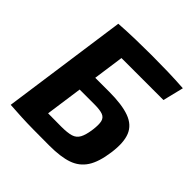

<svg xmlns="http://www.w3.org/2000/svg" viewBox="-187 -841 993 993"><g transform="rotate(45 310.0 -344.5)"><path d="M599 -690 571 -576H264L183 0H30L127 -690Q186 -694 246 -695.5Q306 -697 366 -697Q425 -697 482.5 -695.5Q540 -694 599 -690ZM342 -408Q436 -408 490.5 -388Q545 -368 564 -321.5Q583 -275 572 -195Q561 -114 532.5 -70.5Q504 -27 453.5 -9.5Q403 8 321 8Q253 8 204 7.5Q155 7 114.5 5Q74 3 30 0L59 -108Q82 -107 146 -106Q210 -105 295 -105Q340 -105 365 -112.5Q390 -120 402.5 -143Q415 -166 421 -211Q426 -250 421 -271Q416 -292 396 -300Q376 -308 332 -308H92L104 -408Z"/></g></svg>

Font: Exo 2
Style: Bold Italic
Weight: 700
Italic angle: -8°
Designer: Natanael Gama
Foundry: Natanael Gama
Version: Version 2.010